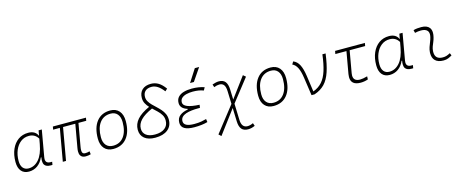

<svg xmlns="http://www.w3.org/2000/svg" viewBox="-48 -1636 6541 2711"><g transform="rotate(-15 3222.5 -280.5)"><path d="M451.2 -444.3 464.4 -517.6H511.2L443.4 -131.8Q440.4 -116.7 440.4 -104Q440.4 -40 509.8 -40H534.7L526.9 4.9H503.4Q436.5 4.9 412.6 -30.3Q397.9 -51.8 397.9 -87.9Q397.9 -110.8 403.8 -139.6H395.5Q364.7 -67.9 309.8 -28.8Q254.9 10.3 184.1 10.3Q111.8 10.3 72.5 -36.9Q33.2 -84 33.2 -169.4Q33.2 -275.4 68.1 -354.7Q103 -434.1 165.5 -478.3Q228 -522.5 312 -522.5Q413.6 -522.5 448.7 -444.3ZM310.5 -477.5Q241.2 -477.5 189.5 -437.5Q137.7 -397.5 108.6 -328.4Q79.6 -259.3 79.6 -171.9Q79.6 -106 109.1 -70.3Q138.7 -34.7 191.4 -34.7Q277.3 -34.7 340.8 -107.2Q404.3 -179.7 430.2 -325.7L443.8 -401.9Q397.9 -477.5 310.5 -477.5Z M1011.7 9.8Q959.5 9.8 938 -25.9Q924.3 -47.4 924.3 -84.5Q924.3 -107.9 929.7 -136.7L989.3 -473.6H810.1L726.6 0H679.7L763.2 -473.6H665L672.9 -517.6H1156.7L1148.9 -473.6H1035.2L976.6 -141.6Q971.2 -112.3 971.2 -91.3Q971.2 -72.8 975.6 -60.5Q983.9 -35.2 1018.1 -35.2Q1048.8 -35.2 1082.5 -45.4L1087.9 -1Q1052.2 9.8 1011.7 9.8Z M1417 9.8Q1334.5 9.8 1288.1 -42.5Q1241.7 -94.7 1241.7 -187.5Q1241.7 -347.7 1313.2 -437.5Q1384.8 -527.3 1511.7 -527.3Q1594.7 -527.3 1641.1 -474.1Q1687.5 -420.9 1687.5 -325.2Q1687.5 -167.5 1616 -78.9Q1544.4 9.8 1417 9.8ZM1426.8 -35.2Q1527.3 -35.2 1584 -111.3Q1640.6 -187.5 1640.6 -323.7Q1640.6 -398.4 1605.2 -440.4Q1569.8 -482.4 1505.9 -482.4Q1403.8 -482.4 1346.2 -406Q1288.6 -329.6 1288.6 -193.8Q1288.6 -119.1 1325.2 -77.1Q1361.8 -35.2 1426.8 -35.2Z M2030.3 9.8Q1930.2 9.8 1874.3 -35.6Q1818.4 -81.1 1818.4 -162.1Q1818.4 -246.6 1876.5 -312.7Q1934.6 -378.9 2057.1 -434.1Q2028.8 -464.4 2009.5 -499.8Q1990.2 -535.2 1990.2 -580.6Q1990.2 -656.7 2036.1 -699.5Q2082 -742.2 2163.6 -742.2Q2224.1 -742.2 2274.2 -711.7Q2324.2 -681.2 2369.6 -616.7L2336.4 -586.4Q2292 -644 2249.5 -671.1Q2207 -698.2 2162.1 -698.2Q2103 -698.2 2070.1 -668.2Q2037.1 -638.2 2037.1 -584.5Q2037.1 -547.9 2054.7 -517.3Q2072.3 -486.8 2099.9 -458.7Q2127.4 -430.7 2158.7 -402.3Q2189.5 -374 2217 -342.5Q2244.6 -311 2262.2 -273.4Q2279.8 -235.8 2279.8 -189Q2279.8 -95.2 2213.9 -42.7Q2147.9 9.8 2030.3 9.8ZM2090.8 -400.9Q1974.1 -349.1 1919.2 -292Q1864.3 -234.9 1864.3 -165.5Q1864.3 -104 1910.2 -69.6Q1956.1 -35.2 2038.1 -35.2Q2130.4 -35.2 2182.1 -75.4Q2233.9 -115.7 2233.9 -188Q2233.9 -234.4 2212.2 -270.8Q2190.4 -307.1 2157.2 -338.4Q2124 -369.6 2090.8 -400.9Z M2602.1 9.8Q2410.6 9.8 2410.6 -105Q2410.6 -171.9 2455.8 -208.3Q2501 -244.6 2573.7 -255.9L2575.7 -266.1Q2473.1 -296.9 2473.1 -377Q2473.1 -431.6 2503.9 -464.6Q2534.7 -497.6 2587.2 -512.5Q2639.6 -527.3 2704.6 -527.3Q2805.7 -527.3 2887.2 -499L2863.8 -456.5Q2799.8 -482.4 2707.5 -482.4Q2657.7 -482.4 2614.7 -471.9Q2571.8 -461.4 2545.7 -438Q2519.5 -414.6 2519.5 -374.5Q2519.5 -289.6 2753.9 -278.3L2747.1 -234.4H2719.2Q2670.9 -234.4 2624.5 -229.2Q2578.1 -224.1 2540.8 -211.2Q2503.4 -198.2 2481.4 -174.8Q2459.5 -151.4 2459.5 -115.2Q2459.5 -35.2 2613.8 -35.2Q2674.3 -35.2 2715.8 -43Q2757.3 -50.8 2790 -59.6L2796.4 -13.7Q2716.3 9.8 2602.1 9.8ZM2703.1 -609.4 2822.3 -794.9H2885.3L2758.8 -609.4Z M2937.5 228.5 2901.9 195.8 3191.4 -173.8 3185.1 -361.3Q3183.1 -423.8 3161.4 -453.1Q3139.6 -482.4 3096.2 -482.4Q3060.5 -482.4 3017.6 -464.8L3004.4 -507.3Q3061 -527.3 3100.6 -527.3Q3162.6 -527.3 3193.4 -489.5Q3224.1 -451.7 3226.6 -371.6L3231.4 -226.6L3452.1 -523.4L3489.3 -491.7L3233.4 -165L3241.2 73.2Q3244.6 189.5 3331.5 189.5Q3369.1 189.5 3413.6 168L3428.2 210.4Q3377.4 234.4 3327.1 234.4Q3264.2 234.4 3233.2 197.8Q3202.1 161.1 3199.7 83.5L3193.4 -112.8Z M3760.7 9.8Q3678.2 9.8 3631.8 -42.5Q3585.4 -94.7 3585.4 -187.5Q3585.4 -347.7 3657 -437.5Q3728.5 -527.3 3855.5 -527.3Q3938.5 -527.3 3984.9 -474.1Q4031.2 -420.9 4031.2 -325.2Q4031.2 -167.5 3959.7 -78.9Q3888.2 9.8 3760.7 9.8ZM3770.5 -35.2Q3871.1 -35.2 3927.7 -111.3Q3984.4 -187.5 3984.4 -323.7Q3984.4 -398.4 3949 -440.4Q3913.6 -482.4 3849.6 -482.4Q3747.6 -482.4 3689.9 -406Q3632.3 -329.6 3632.3 -193.8Q3632.3 -119.1 3668.9 -77.1Q3705.6 -35.2 3770.5 -35.2Z M4315.4 0 4277.3 -262.2Q4263.7 -358.4 4236.6 -413.3Q4209.5 -468.3 4164.6 -487.8L4188 -527.3Q4243.7 -506.3 4274.9 -445.3Q4306.2 -384.3 4321.3 -276.9L4354 -43.9Q4434.6 -73.7 4485.4 -131.3Q4536.1 -189 4565.9 -283.4Q4595.7 -377.9 4612.8 -517.6H4659.7Q4638.7 -359.4 4604 -255.9Q4569.3 -152.3 4511 -91.6Q4452.6 -30.8 4360.4 0Z M5032.7 9.8Q4892.1 9.8 4892.1 -108.4Q4892.1 -128.4 4896 -152.3L4952.6 -473.6H4790.5L4798.3 -517.6H5233.9L5226.1 -473.6H4999.5L4942.9 -152.3Q4939.9 -134.8 4939.9 -119.6Q4939.9 -35.2 5035.6 -35.2Q5076.7 -35.2 5142.6 -53.7L5141.1 -8.8Q5087.9 9.8 5032.7 9.8Z M5724.6 -444.3 5737.8 -517.6H5784.7L5716.8 -131.8Q5713.9 -116.7 5713.9 -104Q5713.9 -40 5783.2 -40H5808.1L5800.3 4.9H5776.9Q5710 4.9 5686 -30.3Q5671.4 -51.8 5671.4 -87.9Q5671.4 -110.8 5677.2 -139.6H5668.9Q5638.2 -67.9 5583.3 -28.8Q5528.3 10.3 5457.5 10.3Q5385.3 10.3 5345.9 -36.9Q5306.6 -84 5306.6 -169.4Q5306.6 -275.4 5341.6 -354.7Q5376.5 -434.1 5439 -478.3Q5501.5 -522.5 5585.4 -522.5Q5687 -522.5 5722.2 -444.3ZM5584 -477.5Q5514.6 -477.5 5462.9 -437.5Q5411.1 -397.5 5382.1 -328.4Q5353 -259.3 5353 -171.9Q5353 -106 5382.6 -70.3Q5412.1 -34.7 5464.8 -34.7Q5550.8 -34.7 5614.3 -107.2Q5677.7 -179.7 5703.6 -325.7L5717.3 -401.9Q5671.4 -477.5 5584 -477.5Z M6354.5 -66.9 6369.6 -31.2Q6342.8 -14.2 6313.2 -2.2Q6283.7 9.8 6245.1 9.8Q6162.6 9.8 6122.1 -31.7Q6085.9 -68.8 6085.9 -136.7Q6085.9 -144.5 6086.4 -153.3Q6088.9 -189.9 6100.6 -224.4Q6112.3 -258.8 6126 -291.5Q6139.6 -324.2 6147 -355Q6152.8 -378.4 6152.8 -397.5Q6152.8 -429.7 6136.2 -450.2Q6108.9 -482.4 6043.9 -482.4Q5997.6 -482.4 5954.6 -471.2L5944.3 -513.7Q5973.1 -522 6002 -524.7Q6030.8 -527.3 6059.6 -527.3Q6142.6 -527.3 6178.2 -481Q6199.7 -452.1 6199.7 -407.2Q6199.7 -379.4 6191.4 -345.2Q6183.1 -310.5 6170.4 -280.8Q6157.2 -250.5 6146.5 -221.2Q6135.7 -191.9 6133.3 -157.7Q6132.8 -149.9 6132.8 -142.1Q6132.8 -35.2 6244.6 -35.2Q6275.4 -35.2 6298.8 -42.5Q6322.3 -49.8 6354.5 -66.9Z"/></g></svg>

Font: CaskaydiaCove NF ExtraLight
Style: Italic
Weight: 200
Italic angle: -10°
Designer: Aaron Bell
Foundry: Saja Typeworks
Version: Version 2111.001; VTT 6.35;Nerd Fonts 3.2.1